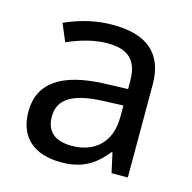

<svg xmlns="http://www.w3.org/2000/svg" viewBox="-87 -633 730 730"><g transform="rotate(15 278.0 -268.0)"><path d="M215 10C290 10 342 -16 390 -77H394L411 0H475V-366C475 -486 407 -546 271 -546C208 -546 149 -533 83 -504L112 -435C169 -460 221 -473 270 -473C352 -473 389 -437 389 -356V-325L298 -322C128 -316 45 -256 45 -145C45 -46 105 10 215 10ZM237 -61C171 -61 136 -91 136 -149C136 -218 189 -252 309 -257L388 -260V-215C388 -110 322 -61 237 -61Z"/></g></svg>

Font: Noto Sans Math
Style: Regular
Weight: 400
Designer: Monotype Design Team, Delve Withrington, Jeff Kellem
Foundry: Monotype Imaging Inc., Delve Fonts LLC
Version: Version 3.000